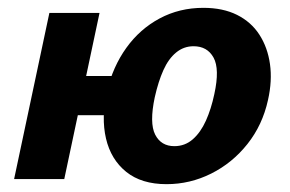

<svg xmlns="http://www.w3.org/2000/svg" viewBox="-20 -457 739 490"><path d="M16 0 106 -424H234L144 0ZM114 -163 135 -263H334L312 -163ZM405 13Q341 13 302 -18.5Q263 -50 250.5 -103.5Q238 -157 253 -224Q268 -287 302.5 -335Q337 -383 387.5 -410Q438 -437 499 -437Q549 -437 585 -419Q621 -401 642 -368.5Q663 -336 669 -293.5Q675 -251 664 -202Q650 -138 611.5 -89.5Q573 -41 519 -14Q465 13 405 13ZM425 -84Q452 -84 472 -101.5Q492 -119 505.5 -149Q519 -179 527 -217Q541 -281 525 -310Q509 -339 474 -339Q449 -339 429.5 -323Q410 -307 397 -278Q384 -249 375 -209Q361 -143 376 -113.5Q391 -84 425 -84Z"/></svg>

Font: Ysabeau ExtraBold
Style: Italic
Weight: 800
Italic angle: -12°
Designer: Christian Thalmann (Catharsis Fonts)
Version: Version 2.002